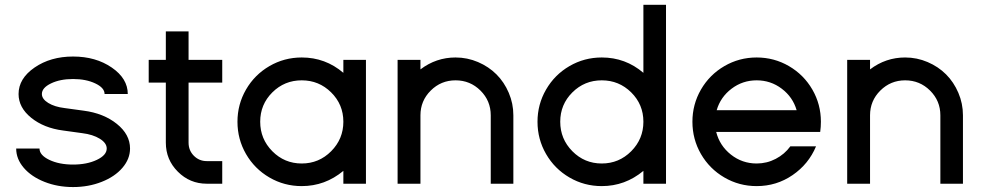

<svg xmlns="http://www.w3.org/2000/svg" viewBox="-20 -754 4028 788"><path d="M46.4 -144.5H142.1Q142.1 -117.2 182.4 -97.9Q222.7 -78.6 279.8 -78.6Q336.9 -78.6 377.4 -97.9Q418 -117.2 418 -144.5Q418 -167 389.6 -184.6Q361.3 -202.1 317.4 -207.5L239.3 -218.3Q160.2 -228.5 108.2 -270.5Q56.2 -312.5 56.2 -368.2Q56.2 -431.6 121.8 -476.8Q187.5 -522 279.8 -522Q373 -522 438.7 -476.8Q504.4 -431.6 504.4 -368.2H409.2Q409.2 -393.6 371.1 -411.6Q333 -429.7 279.8 -429.7Q226.6 -429.7 189.2 -411.6Q151.9 -393.6 151.9 -368.2Q151.9 -347.7 178 -331.5Q204.1 -315.4 245.1 -310.5L323.2 -299.8Q405.3 -289.1 459.5 -245.6Q513.7 -202.1 513.7 -144.5Q513.7 -101.6 482.4 -65.2Q451.2 -28.8 397.2 -7.6Q343.3 13.7 279.8 13.7Q216.3 13.7 162.6 -7.6Q108.9 -28.8 77.6 -65.2Q46.4 -101.6 46.4 -144.5Z M660.6 -168.5V-415H590.3V-508.3H660.6V-625H753.9V-508.3H892.1V-415H753.9V-168.5Q753.9 -136.7 775.6 -114.7Q797.4 -92.8 828.6 -92.8H892.1V0H828.6Q759.3 0 710 -49.3Q660.6 -98.6 660.6 -168.5Z M1389.2 0V-52.7Q1314 9.8 1218.3 9.8Q1146.5 9.8 1085.7 -25.6Q1024.9 -61 989.7 -121.8Q954.6 -182.6 954.6 -254.4Q954.6 -325.7 989.7 -386.5Q1024.9 -447.3 1085.7 -482.7Q1146.5 -518.1 1218.3 -518.1Q1315.4 -518.1 1389.2 -455.1V-508.3H1481.9V0ZM1339.1 -133.3Q1389.2 -183.6 1389.2 -254.4Q1389.2 -325.2 1339.1 -374.8Q1289.1 -424.3 1218.3 -424.3Q1147.5 -424.3 1097.7 -374.8Q1047.9 -325.2 1047.9 -254.4Q1047.9 -183.6 1097.7 -133.3Q1147.5 -83 1218.3 -83Q1289.1 -83 1339.1 -133.3Z M1611.8 0V-508.3H1705.6V-469.2Q1770 -518.1 1849.6 -518.1Q1897.9 -518.1 1941.9 -499.3Q1985.8 -480.5 2017.6 -448.7Q2049.3 -417 2068.1 -373Q2086.9 -329.1 2086.9 -280.8V0H1994.1V-280.8Q1994.1 -340.3 1951.9 -382.3Q1909.7 -424.3 1849.6 -424.3Q1790 -424.3 1747.8 -382.3Q1705.6 -340.3 1705.6 -280.8V0Z M2620.6 0V-52.7Q2545.4 9.8 2449.7 9.8Q2377.9 9.8 2317.1 -25.6Q2256.3 -61 2221.2 -121.8Q2186 -182.6 2186 -254.4Q2186 -325.7 2221.2 -386.5Q2256.3 -447.3 2317.1 -482.7Q2377.9 -518.1 2449.7 -518.1Q2546.9 -518.1 2620.6 -455.1V-734.4H2713.4V0ZM2570.6 -133.3Q2620.6 -183.6 2620.6 -254.4Q2620.6 -325.2 2570.6 -374.8Q2520.5 -424.3 2449.7 -424.3Q2378.9 -424.3 2329.1 -374.8Q2279.3 -325.2 2279.3 -254.4Q2279.3 -183.6 2329.1 -133.3Q2378.9 -83 2449.7 -83Q2520.5 -83 2570.6 -133.3Z M3349.1 -254.4Q3349.1 -232.9 3346.2 -212.4H2919.4Q2933.6 -156.2 2979.7 -119.6Q3025.9 -83 3085.4 -83Q3127.4 -83 3163.8 -102.1Q3200.2 -121.1 3223.6 -153.3H3329.1Q3298.8 -80.6 3232.9 -35.4Q3167 9.8 3085.4 9.8Q3013.7 9.8 2952.9 -25.6Q2892.1 -61 2856.9 -121.8Q2821.8 -182.6 2821.8 -254.4Q2821.8 -325.7 2856.9 -386.5Q2892.1 -447.3 2952.9 -482.7Q3013.7 -518.1 3085.4 -518.1Q3157.2 -518.1 3218 -482.7Q3278.8 -447.3 3314 -386.5Q3349.1 -325.7 3349.1 -254.4ZM2921.4 -301.8H3249.5Q3233.9 -355.5 3188.5 -389.9Q3143.1 -424.3 3085.4 -424.3Q3027.8 -424.3 2982.4 -389.9Q2937 -355.5 2921.4 -301.8Z M3457 0V-508.3H3550.8V-469.2Q3615.2 -518.1 3694.8 -518.1Q3743.2 -518.1 3787.1 -499.3Q3831.1 -480.5 3862.8 -448.7Q3894.5 -417 3913.3 -373Q3932.1 -329.1 3932.1 -280.8V0H3839.4V-280.8Q3839.4 -340.3 3797.1 -382.3Q3754.9 -424.3 3694.8 -424.3Q3635.3 -424.3 3593 -382.3Q3550.8 -340.3 3550.8 -280.8V0Z"/></svg>

Font: Basically A Sans Serif Medium
Style: Regular
Weight: 500
Designer: Hyung-Suk Kim
Foundry: Mental Design
Version: 1.000